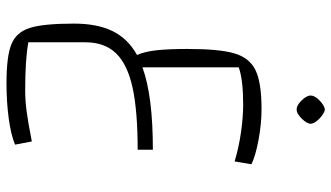

<svg xmlns="http://www.w3.org/2000/svg" viewBox="-240 -482 1045 606"><g transform="rotate(90 283.0 -178.5)"><path d="M192 -409V-105Q281 -138 452 -138V-90Q330 -90 256.5 -74Q183 -58 148 -22Q113 14 113 75V255Q166 265 265 265Q296 265 330.5 260.5Q365 256 426 244L436 297Q405 310 353 317Q301 324 242 324Q157 324 119 308.5Q81 293 67.5 250Q54 207 54 111Q54 38 77.5 -10.5Q101 -59 153 -88Q142 -113 138 -151Q134 -189 134 -247Q134 -348 148 -395.5Q162 -443 201 -462Q240 -481 324 -481Q370 -481 421 -471.5Q472 -462 498 -449L489 -396Q446 -409 398 -416Q350 -423 309 -423Q231 -423 192 -409ZM281 -636Q281 -649 296.5 -664Q312 -679 325 -681Q338 -679 354 -663.5Q370 -648 370 -636Q370 -624 353.5 -607.5Q337 -591 325 -592Q313 -591 297 -607Q281 -623 281 -636Z"/></g></svg>

Font: Changa ExtraLight
Style: Regular
Weight: 275
Designer: Eduardo Rodriguez Tunni
Foundry: Eduardo Rodriguez Tunni
Version: Version 2.002; ttfautohint (v1.5) -l 8 -r 50 -G 200 -x 14 -H